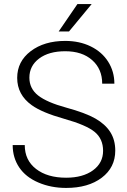

<svg xmlns="http://www.w3.org/2000/svg" viewBox="-20 -924 632 954"><path d="M492.2 -174.8Q492.2 -233.9 450.7 -268.3Q409.2 -302.7 298.8 -333.7Q188.5 -364.7 137.7 -401.4Q65.4 -453.1 65.4 -537.1Q65.4 -618.7 132.6 -669.7Q199.7 -720.7 304.2 -720.7Q375 -720.7 430.9 -693.4Q486.8 -666 517.6 -617.2Q548.3 -568.4 548.3 -508.3H487.8Q487.8 -581.1 438 -625.2Q388.2 -669.4 304.2 -669.4Q222.7 -669.4 174.3 -633.1Q126 -596.7 126 -538.1Q126 -483.9 169.4 -449.7Q212.9 -415.5 308.6 -389.4Q404.3 -363.3 453.6 -335.2Q502.9 -307.1 527.8 -268.1Q552.7 -229 552.7 -175.8Q552.7 -91.8 485.6 -41Q418.5 9.8 308.6 9.8Q233.4 9.8 170.7 -17.1Q107.9 -43.9 75.4 -92.3Q43 -140.6 43 -203.1H103Q103 -127.9 159.2 -84.5Q215.3 -41 308.6 -41Q391.6 -41 441.9 -77.6Q492.2 -114.3 492.2 -174.8ZM364.7 -903.8H435.5L322.8 -767.6H271.5Z"/></svg>

Font: RobotoInd Light
Style: Regular
Weight: 300
Designer: Google
Version: Version 2.001151; 2014